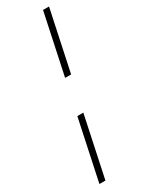

<svg xmlns="http://www.w3.org/2000/svg" viewBox="-236 -776 736 970"><g transform="rotate(-30 132.5 -291.0)"><path d="M144 -390 219 -743H254L179 -390ZM26 161 101 -192H136L61 161Z"/></g></svg>

Font: Saira Thin Thin
Style: Italic
Weight: 250
Italic angle: -12°
Version: Version 1.101